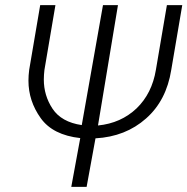

<svg xmlns="http://www.w3.org/2000/svg" viewBox="-20 -731 733 751"><path d="M441.4 -710.9H382.8L299.8 -241.7C246.6 -249.5 208.5 -271 185.5 -305.7C162.6 -340.3 151.4 -378.4 151.4 -419.9C151.4 -432.1 152.3 -444.8 153.8 -457.5L196.8 -710.9H137.2L94.2 -458C92.3 -443.4 91.3 -429.2 91.3 -415.5C91.3 -362.3 107.4 -313.5 139.2 -269C170.9 -224.6 222.7 -198.7 293.9 -190.9L258.8 0H318.8L353.5 -189.9C432.1 -194.3 498 -220.2 551.3 -267.6C604.5 -314.5 637.2 -377.9 649.9 -458L692.9 -710.9H632.8L589.8 -458C579.6 -396 554.2 -345.7 514.2 -307.1C473.6 -268.6 423.3 -246.1 363.3 -240.2Z"/></svg>

Font: Roboto Light
Style: Italic
Weight: 300
Italic angle: -12°
Designer: Google
Version: Version 2.137; 2017